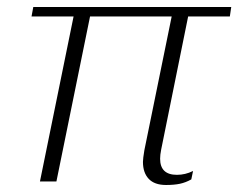

<svg xmlns="http://www.w3.org/2000/svg" viewBox="-20 -518 680 548"><path d="M388 -56Q388 -65 392 -89L470 -471H237L141 0H94L190 -471H70L75 -498H640L636 -471H517L440 -91Q437 -76 437 -65Q437 -19 485 -19Q509 -19 531 -30L526 -6Q510 3 493.5 6.5Q477 10 454 10Q421 10 404.5 -7.5Q388 -25 388 -56Z"/></svg>

Font: Trirong ExtraLight
Style: Italic
Weight: 275
Italic angle: -12°
Designer: Katatrad Team
Foundry: CadsonDemak
Version: Version 1.003